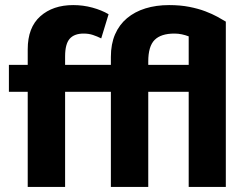

<svg xmlns="http://www.w3.org/2000/svg" viewBox="-20 -735 972 755"><path d="M722 0V-374H563V0H416V-374H236V0H89V-374H15V-480H89V-541Q89 -627 138.5 -671Q188 -715 268 -715Q307 -715 343.5 -705Q380 -695 407 -679L378 -584Q362 -592 345.5 -597.5Q329 -603 309 -603Q272 -603 254 -582.5Q236 -562 236 -513V-480H416V-511Q416 -562 432.5 -600Q449 -638 479.5 -663.5Q510 -689 552 -702Q594 -715 645 -715Q689 -715 724.5 -708Q760 -701 787.5 -690.5Q815 -680 835 -669Q855 -658 868 -650V0ZM666 -603Q613 -603 588 -578Q563 -553 563 -493V-480H722V-592Q709 -597 695 -600Q681 -603 666 -603Z"/></svg>

Font: Mukta ExtraBold
Style: Regular
Weight: 800
Designer: Girish Dalvi and Yashodeep Gholap
Foundry: Ek Type
Version: Version 2.538;PS 1.002;hotconv 16.6.51;makeotf.lib2.5.65220;